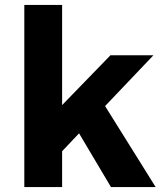

<svg xmlns="http://www.w3.org/2000/svg" viewBox="-20 -762 659 782"><path d="M79 0V-742H233V-334L430 -537H605L408 -330L614 0H432L302 -219L233 -146V0Z"/></svg>

Font: Trueno
Style: SBd
Weight: 600
Designer: Julieta Ulanovsky
Foundry: Julieta Ulanovsky
Version: Version 3.001b